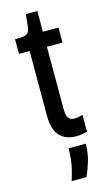

<svg xmlns="http://www.w3.org/2000/svg" viewBox="-129 -679 537 939"><g transform="rotate(-15 139.0 -209.5)"><path d="M191 8Q136 8 106.5 -24.5Q77 -57 77 -126V-454H23V-528H45Q73 -528 85 -537.5Q97 -547 99 -568L106 -633H164V-528H243V-452H164V-137Q164 -107 173 -92.5Q182 -78 205 -78Q216 -78 246 -85V0Q230 4 217 6Q204 8 191 8ZM111 214Q131 149 134.5 114.5Q138 80 138 55H225Q225 102 212 144Q199 186 186 214Z"/></g></svg>

Font: Bricolage Grotesque 12pt Condensed
Style: Regular
Weight: 400
Width: 3
Designer: Mathieu Triay
Foundry: Atelier Triay
Version: Version 1.001; ttfautohint (v1.8.4.7-5d5b);gftools[0.9.33.de